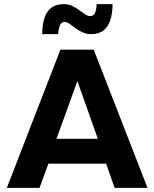

<svg xmlns="http://www.w3.org/2000/svg" viewBox="-20 -908 746 928"><path d="M13 0ZM13 0 272 -668H433L693 0H534L493 -117H214L171 0ZM253 -237H453L354 -516ZM184 -743Q184 -787 194.5 -820Q205 -853 228 -870.5Q251 -888 288 -888Q310 -888 328.5 -879.5Q347 -871 363 -859Q379 -847 392 -838.5Q405 -830 416 -830Q431 -830 438.5 -844.5Q446 -859 447 -888H524Q524 -845 513.5 -812Q503 -779 480.5 -761Q458 -743 420 -743Q398 -743 379.5 -751.5Q361 -760 345 -772Q329 -784 316 -793Q303 -802 292 -802Q278 -802 270.5 -787Q263 -772 261 -743Z"/></svg>

Font: Gantari
Style: Bold
Weight: 700
Designer: Anugrah Pasau
Foundry: Lafontype
Version: Version 1.000; ttfautohint (v1.6)